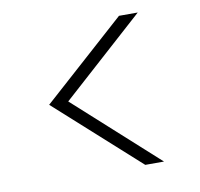

<svg xmlns="http://www.w3.org/2000/svg" viewBox="-60 -580 620 595"><g transform="rotate(-10 250.0 -282.5)"><path d="M410 -48H351L90 -283L351 -517H410L150 -283Z"/></g></svg>

Font: DM Sans 11pt ExtraLight
Style: Regular
Weight: 250
Version: Version 4.004;gftools[0.9.30]